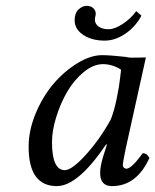

<svg xmlns="http://www.w3.org/2000/svg" viewBox="-20 -628 532 658"><path d="M410.2 -433.1Q418.9 -430.7 429.9 -430.4Q440.9 -430.2 457.5 -430.7Q474.1 -431.2 480 -431.2L411.1 -120.1Q400.9 -70.3 400.9 -64Q400.9 -56.2 405 -53Q409.2 -49.8 413.1 -49.8Q430.7 -49.8 469.2 -103Q475.6 -103 480.2 -100.3Q484.9 -97.7 486.3 -95.2L492.2 -86.9Q448.2 9.8 363.8 9.8Q323.2 9.8 323.2 -35.2Q323.2 -57.1 333 -89.8L346.2 -131.8L344.2 -133.8Q247.1 9.8 174.8 9.8Q78.1 9.8 78.1 -125Q78.1 -181.6 102.5 -240Q127 -298.3 163.8 -341.3Q200.7 -384.3 245.6 -411.6Q290.5 -439 330.1 -439Q356.4 -439 410.2 -433.1ZM359.9 -219.2Q371.1 -247.6 379.9 -290Q388.7 -332.5 391.6 -360.8L395 -389.2Q365.2 -408.2 333 -408.2Q300.3 -408.2 267.3 -381.3Q234.4 -354.5 210.9 -314.5Q187.5 -274.4 172.9 -227.5Q158.2 -180.7 158.2 -141.1Q158.2 -44.9 202.1 -44.9Q226.6 -44.9 274.9 -98.4Q323.2 -151.9 359.9 -219.2ZM464.8 -574.2Q443.4 -535.2 408.9 -512Q374.5 -488.8 338.9 -488.8Q294.4 -488.8 265.1 -508.5Q235.8 -528.3 235.8 -558.1Q235.8 -583 249 -595.5Q262.2 -607.9 276.9 -607.9Q291.5 -607.9 299.8 -599.9Q308.1 -591.8 308.1 -581.1Q308.1 -576.7 306.6 -571Q305.2 -565.4 305.2 -561Q305.2 -546.4 317.9 -537.1Q330.6 -527.8 352.1 -527.8Q372.6 -527.8 400.1 -545.7Q427.7 -563.5 446.8 -589.8Z"/></svg>

Font: Linux Libertine G
Style: Italic
Weight: 400
Italic angle: -12°
Designer: Philipp H. Poll
Foundry: Philipp H. Poll
Version: Version 5.1.3